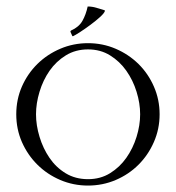

<svg xmlns="http://www.w3.org/2000/svg" viewBox="-20 -558 539 588"><path d="M249.5 -425.8Q294.4 -425.8 334.2 -408.7Q374 -391.6 404.1 -362.1Q434.1 -332.5 451.4 -292.7Q468.8 -252.9 468.8 -208Q468.8 -163.1 451.4 -123.3Q434.1 -83.5 404.3 -53.7Q374.5 -23.9 334.5 -6.8Q294.4 10.3 249.5 10.3Q204.6 10.3 164.6 -6.8Q124.5 -23.9 94.5 -53.7Q64.5 -83.5 47.1 -123Q29.8 -162.6 29.8 -208Q29.8 -253.4 47.1 -293Q64.5 -332.5 94.5 -362.1Q124.5 -391.6 164.6 -408.7Q204.6 -425.8 249.5 -425.8ZM197.3 -464.4Q221.7 -475.1 232.4 -494.1Q243.2 -513.2 248.5 -538.1Q262.2 -538.1 275.1 -534.2Q288.1 -530.3 300.8 -526.4L301.3 -524.4Q299.3 -517.6 286.4 -505.9Q273.4 -494.1 257.3 -482.2Q241.2 -470.2 225.8 -460.2Q210.4 -450.2 203.1 -446.8L201.2 -448.2L195.8 -460.4V-462.4ZM249.5 -406.7Q211.4 -406.7 181.6 -388.4Q151.9 -370.1 131.8 -341.3Q111.8 -312.5 101.1 -277.1Q90.3 -241.7 90.3 -208Q90.3 -174.3 101.1 -138.9Q111.8 -103.5 131.6 -74.5Q151.4 -45.4 181.2 -27.3Q210.9 -9.3 249.5 -9.3Q287.6 -9.3 317.1 -27.6Q346.7 -45.9 366.9 -74.7Q387.2 -103.5 398.2 -138.9Q409.2 -174.3 409.2 -208Q409.2 -241.7 398.2 -277.1Q387.2 -312.5 366.9 -341.3Q346.7 -370.1 317.1 -388.4Q287.6 -406.7 249.5 -406.7Z"/></svg>

Font: CAT Linz
Style: Regular
Weight: 400
Designer: Peter Wiegel
Foundry: Peter Wiegel
Version: Version 1.08